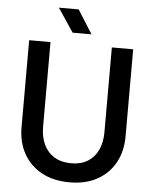

<svg xmlns="http://www.w3.org/2000/svg" viewBox="-60 -938 802 1004"><g transform="rotate(5 341.0 -435.5)"><path d="M343 17Q257 17 195.5 -17Q134 -51 101 -110.5Q68 -170 68 -249V-705H180V-259Q180 -207 199 -167Q218 -127 254.5 -105Q291 -83 343 -83Q394 -83 429.5 -105Q465 -127 483.5 -167Q502 -207 502 -259V-705H614V-249Q614 -170 581.5 -110.5Q549 -51 488.5 -17Q428 17 343 17ZM312 -888 390 -764H291L208 -888Z"/></g></svg>

Font: TikTok Sans 24pt Medium
Style: Regular
Weight: 500
Version: Version 4.000